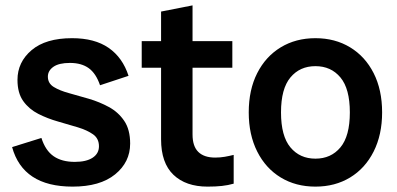

<svg xmlns="http://www.w3.org/2000/svg" viewBox="-20 -683 1476 714"><path d="M250 11Q157 11 101 -26Q45 -63 25 -136L134 -170Q149 -123 179.5 -102Q210 -81 258 -81Q301 -81 324.5 -96.5Q348 -112 348 -139Q348 -168 326 -183.5Q304 -199 269.5 -209.5Q235 -220 196 -231Q157 -242 122.5 -259.5Q88 -277 66.5 -307Q45 -337 45 -386Q45 -452 97.5 -496.5Q150 -541 248 -541Q332 -541 384 -505Q436 -469 458 -401L352 -366Q337 -410 310 -429.5Q283 -449 240 -449Q199 -449 178.5 -434.5Q158 -420 158 -398Q158 -373 180 -359.5Q202 -346 237 -336.5Q272 -327 311 -315.5Q350 -304 385 -285Q420 -266 442 -233.5Q464 -201 464 -149Q464 -80 408 -34.5Q352 11 250 11Z M752 11Q671 11 625 -33Q579 -77 579 -165V-640L696 -663V-183Q696 -139 717.5 -118Q739 -97 780 -97Q799 -97 816 -100Q833 -103 849 -107V0Q828 6 805 8.5Q782 11 752 11ZM507 -431V-530H844V-431Z M1153 11Q1080 11 1024 -23Q968 -57 936.5 -119.5Q905 -182 905 -265Q905 -349 936.5 -411Q968 -473 1024 -507Q1080 -541 1153 -541Q1226 -541 1282 -507Q1338 -473 1369.5 -411Q1401 -349 1401 -265Q1401 -182 1369.5 -119.5Q1338 -57 1282 -23Q1226 11 1153 11ZM1153 -93Q1211 -93 1246 -135Q1281 -177 1281 -265Q1281 -353 1246 -395Q1211 -437 1153 -437Q1095 -437 1060 -395Q1025 -353 1025 -265Q1025 -177 1060 -135Q1095 -93 1153 -93Z"/></svg>

Font: Radio Canada Big Medium
Style: Regular
Weight: 500
Designer: Étienne Aubert Bonn
Foundry: Coppers and Brasses
Version: Version 1.001